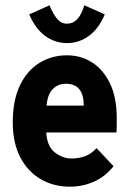

<svg xmlns="http://www.w3.org/2000/svg" viewBox="-20 -690 490 722"><path d="M243 12Q182 12 133.5 -16Q85 -44 56.5 -98Q28 -152 28 -230Q28 -312 54.5 -368Q81 -424 127.5 -453Q174 -482 232 -482Q284 -482 326 -455.5Q368 -429 393.5 -376.5Q419 -324 419 -245Q419 -234 419 -218Q419 -202 418 -192H154Q157 -139 186.5 -116.5Q216 -94 249 -94Q276 -94 299.5 -102.5Q323 -111 343 -133L407 -65Q376 -26 333.5 -7Q291 12 243 12ZM155 -293H295Q295 -375 228 -375Q198 -375 178.5 -355Q159 -335 155 -293ZM297 -670 374 -636Q352 -583 315 -555.5Q278 -528 232 -528Q186 -528 149 -555.5Q112 -583 90 -636L166 -670Q180 -637 195 -619Q210 -601 232 -601Q277 -601 297 -670Z"/></svg>

Font: Inconsolata SemiCondensed Black
Style: Regular
Weight: 900
Width: 4
Monospace: yes
Designer: Raph Levien, Cyreal, Brenton Simpson
Foundry: Raph Levien, Cyreal, Google
Version: Version 3.001; ttfautohint (v1.8.2.53-6de2)